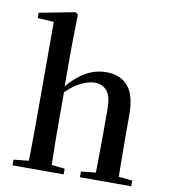

<svg xmlns="http://www.w3.org/2000/svg" viewBox="-89 -889 854 965"><g transform="rotate(10 338.5 -406.5)"><path d="M40 0V-29L147 -40H197L301 -29V0ZM116 0Q117 -25 117.5 -66.5Q118 -108 118.5 -153Q119 -198 119 -232V-746L36 -751V-778L218 -813L232 -804L229 -647V-430L231 -417V-232Q231 -198 231.5 -153Q232 -108 233 -66.5Q234 -25 235 0ZM384 0V-29L489 -40H539L646 -29V0ZM458 0Q459 -25 459.5 -66Q460 -107 460.5 -152Q461 -197 461 -232V-359Q461 -427 438 -454Q415 -481 376 -481Q342 -481 298.5 -458.5Q255 -436 205 -379L181 -418H214Q266 -484 316.5 -513.5Q367 -543 425 -543Q494 -543 534 -498.5Q574 -454 574 -351V-232Q574 -197 574.5 -152Q575 -107 575.5 -66Q576 -25 577 0Z"/></g></svg>

Font: Noto Serif KR SemiBold
Style: Regular
Weight: 600
Designer: Ryoko NISHIZUKA 西塚涼子 (kana & ideographs); Frank Grießhammer (Latin, Greek & Cyrillic); Wenlong ZHANG 张文龙 (bopomofo); San
Foundry: Adobe
Version: Version 2.003-H1;hotconv 1.1.1;makeotfexe 2.6.0